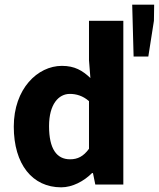

<svg xmlns="http://www.w3.org/2000/svg" viewBox="-20 -790 680 822"><path d="M546 -770 552 -548H615L639 -701L640 -770ZM39 -248C39 -86 119 12 242 12C290 12 339 -14 374 -49H378L388 0H508V-701H361V-532L367 -456C333 -488 300 -508 245 -508C141 -508 39 -410 39 -248ZM361 -153C337 -120 312 -108 280 -108C223 -108 190 -152 190 -250C190 -344 231 -388 279 -388C306 -388 335 -380 361 -357Z"/></svg>

Font: Cambridge Sans Bold
Style: Regular
Weight: 700
Version: Version 2.020;PS 002.020;hotconv 1.0.88;makeotf.lib2.5.64775